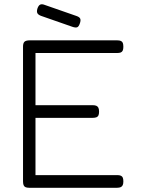

<svg xmlns="http://www.w3.org/2000/svg" viewBox="-20 -878 670 909"><path d="M118 11Q107 11 100.5 8Q94 5 91.5 -2Q89 -9 89 -20V-657Q89 -674 96 -680.5Q103 -687 121 -687H535Q546 -687 552.5 -684Q559 -681 561.5 -674.5Q564 -668 564 -656Q564 -645 561 -638.5Q558 -632 551.5 -629.5Q545 -627 534 -627H148V-380H419Q430 -380 436.5 -377Q443 -374 446 -367.5Q449 -361 449 -349Q449 -338 446 -331.5Q443 -325 436 -322.5Q429 -320 417 -320H148V-49H535Q546 -49 552.5 -46Q559 -43 561.5 -36.5Q564 -30 564 -19Q564 -8 561 -1.5Q558 5 551.5 8Q545 11 534 11ZM323 -751 174 -803Q161 -808 157 -815.5Q153 -823 157 -837Q162 -852 170 -856Q178 -860 191 -855L343 -802Q357 -797 360 -789Q363 -781 358 -767Q353 -752 345.5 -749Q338 -746 323 -751Z"/></svg>

Font: Fredoka Light
Style: Regular
Weight: 300
Designer: Ben Nathan
Foundry: Milena B. Brandão, Ben Nathan
Version: Version 2.001